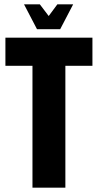

<svg xmlns="http://www.w3.org/2000/svg" viewBox="-20 -867 452 887"><path d="M407 -693V-563H282V0H130V-563H5V-693ZM151 -732 91 -847H164L205 -793L245 -847H318L258 -732Z"/></svg>

Font: Khand
Style: Bold
Weight: 700
Designer: Devanagari: Sanchit Sawaria, Jyotish Sonowal; Latin: Satya Rajpurohit
Foundry: Indian Type Foundry
Version: Version 1.101;PS 1.0;hotconv 1.0.78;makeotf.lib2.5.61930; tt